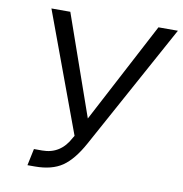

<svg xmlns="http://www.w3.org/2000/svg" viewBox="-80 -785 820 860"><g transform="rotate(10 330.0 -355.0)"><path d="M101.1 0 117.2 -76.2H154.8Q238.3 -76.2 279.8 -155.8L286.1 -166L85 -710H170.9L331.1 -252.9L571.8 -710H660.2L349.1 -142.1Q306.6 -64.5 259.3 -32.2Q211.9 0 134.8 0Z"/></g></svg>

Font: Rawline Medium
Style: Italic
Weight: 500
Italic angle: -12°
Designer: Matt McInerney, Pablo Impallari, Rodrigo Fuenzalida
Foundry: Matt McInerney, Pablo Impallari, Rodrigo Fuenzalida
Version: Version 4.020;PS 004.020;hotconv 1.0.88;makeotf.lib2.5.64775